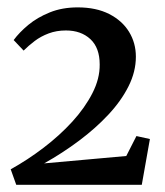

<svg xmlns="http://www.w3.org/2000/svg" viewBox="-20 -923 446 520"><path d="M9 -464.5Q55 -490 98.2 -523Q141.5 -556 175.8 -593.5Q210 -631 230.2 -670.5Q250.5 -710 250 -748.5Q250 -793.5 224.8 -817Q199.5 -840.5 158.5 -840.5Q133 -840.5 111.8 -832.5Q90.5 -824.5 74 -812Q57.5 -799.5 44 -786L17 -814.5Q32.5 -835.5 57 -855.8Q81.5 -876 115 -889.5Q148.5 -903 190.5 -903Q240.5 -903 275.8 -885Q311 -867 329.5 -836.8Q348 -806.5 348 -769.5Q348 -729 328.2 -689.5Q308.5 -650 273.8 -612.8Q239 -575.5 194.2 -542Q149.5 -508.5 99.5 -480.5L322 -500.5L349.5 -554.5L386 -546.5L364 -422.5H24Z"/></svg>

Font: Merriweather 72pt Medium
Style: Regular
Weight: 500
Version: Version 2.100